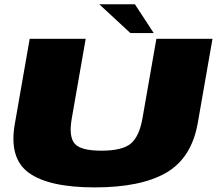

<svg xmlns="http://www.w3.org/2000/svg" viewBox="-20 -852 990 876"><path d="M412.5 3Q622.5 3 738 -63.8Q853.5 -130.5 882 -289L949.5 -675H693.5L630 -312Q615.5 -229.5 576.8 -197Q538 -164.5 442.5 -164.5Q347.5 -164.5 320.2 -197.2Q293 -230 307.5 -312L371 -675H115.5L48 -289Q19.5 -130.5 111.2 -63.8Q203 3 412.5 3ZM575 -701H681.5L595.5 -832.5H433Z"/></svg>

Font: Anybody Expanded Black
Style: Italic
Weight: 900
Width: 7
Italic angle: -10°
Version: Version 1.113;gftools[0.9.25]